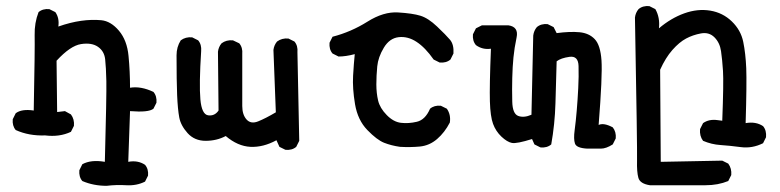

<svg xmlns="http://www.w3.org/2000/svg" viewBox="-20 -476 2540 625"><path d="M327.1 128.9Q284.2 128.9 248 113.3Q236.3 99.6 238.3 78.1L248 58.6Q276.4 43 321.3 50.8Q327.1 -167 326.2 -211.9Q325.2 -256.8 322.3 -283.2Q319.3 -309.6 298.8 -323.7Q278.3 -337.9 243.7 -332.5Q209 -327.1 164.1 -278.3L166 -111.3L191.4 -114.3L210.9 -103.5Q222.7 -87.9 220.7 -66.4L210.9 -46.9Q173.8 -29.3 127 -35.2Q74.2 -33.2 31.2 -52.7Q19.5 -66.4 21.5 -87.9L31.2 -107.4Q50.8 -122.1 89.8 -116.2Q93.8 -321.3 92.8 -361.3Q91.8 -401.4 105.5 -436.5Q119.1 -448.2 140.6 -446.3L160.2 -436.5Q173.8 -417 169.9 -389.6Q209 -403.3 243.7 -408.2Q278.3 -413.1 309.6 -410.2Q340.8 -407.2 367.2 -376Q393.6 -344.7 398.4 -293.9Q403.3 -243.2 403.3 -190.4Q438.5 -196.3 479.5 -176.8Q491.2 -163.1 489.3 -141.6L479.5 -122.1Q463.9 -109.4 403.3 -114.3L397.5 50.8Q428.7 44.9 452.1 60.5Q463.9 74.2 461.9 95.7L452.1 115.2Q424.8 128.9 391.6 127Q358.4 125 327.1 128.9Z M909.2 11.7 889.6 2 879.9 -19.5Q836.9 3.9 795.4 2Q753.9 0 714.8 -33.2Q685.5 -17.6 649.4 -17.6Q613.3 -17.6 590.8 -42.5Q568.4 -67.4 563.5 -93.8Q558.6 -120.1 556.6 -166Q554.7 -211.9 554.7 -295.9Q554.7 -323.2 568.4 -344.7Q584 -356.4 605.5 -354.5L625 -344.7Q636.7 -331.1 634.8 -309.6Q627.9 -201.2 632.3 -152.3Q636.7 -103.5 657.7 -100.6Q678.7 -97.7 691.4 -116.2L689.5 -307.6Q691.4 -323.2 701.2 -335Q716.8 -346.7 738.3 -344.7L758.8 -335Q770.5 -321.3 768.6 -299.8Q768.6 -159.2 768.6 -130.9Q768.6 -102.5 782.7 -86.9Q796.9 -71.3 820.8 -81.1Q844.7 -90.8 877.9 -110.4L870.1 -313.5Q872.1 -329.1 881.8 -340.8Q897.5 -352.5 918.9 -350.6L938.5 -340.8Q950.2 -327.1 948.2 -305.7L954.1 -17.6L944.3 2Q930.7 13.7 909.2 11.7Z M1282.2 2Q1253.9 -2 1230.5 -11.2Q1207 -20.5 1175.8 -52.7Q1144.5 -85 1135.7 -136.7Q1127 -188.5 1129.4 -229.5Q1131.8 -270.5 1134.8 -299.8Q1105.5 -292 1082 -292L1062.5 -301.8Q1050.8 -315.4 1052.7 -336.9L1062.5 -356.4Q1123 -372.1 1175.8 -405.3Q1228.5 -438.5 1275.9 -435.5Q1323.2 -432.6 1348.6 -424.8Q1374 -417 1402.8 -389.6Q1431.6 -362.3 1444.8 -346.7Q1458 -331.1 1456.1 -301.8L1446.3 -282.2Q1432.6 -270.5 1411.1 -272.5L1391.6 -282.2Q1364.3 -321.3 1335.9 -339.8Q1307.6 -358.4 1277.8 -355Q1248 -351.6 1229.5 -320.8Q1210.9 -290 1208 -259.8Q1205.1 -229.5 1205.1 -201.2Q1205.1 -172.9 1210.9 -148.4Q1216.8 -124 1238.8 -101.6Q1260.7 -79.1 1285.2 -76.2Q1309.6 -73.2 1336.9 -79.6Q1364.3 -85.9 1379.9 -122.1Q1393.6 -133.8 1415 -131.8L1434.6 -122.1Q1448.2 -102.5 1444.3 -77.1Q1427.7 -44.9 1402.8 -23.4Q1377.9 -2 1346.7 1Q1315.4 3.9 1282.2 2Z M1891.6 7.8Q1856.4 5.9 1851.6 -8.8Q1846.7 -23.4 1850.6 -52.2Q1854.5 -81.1 1857.4 -116.2Q1860.4 -151.4 1862.3 -189.5Q1864.3 -227.5 1863.3 -261.2Q1862.3 -294.9 1834 -291Q1805.7 -287.1 1792 -276.4Q1790 -208 1788.1 -139.6Q1786.1 -71.3 1774.4 -5.9Q1760.7 5.9 1739.3 3.9L1719.7 -5.9L1711.9 -23.4Q1662.1 -7.8 1646.5 -10.7Q1630.9 -13.7 1612.3 -31.2Q1593.8 -48.8 1585 -72.8Q1576.2 -96.7 1574.7 -146Q1573.2 -195.3 1578.1 -317.4Q1550.8 -313.5 1529.3 -329.1Q1517.6 -342.8 1519.5 -364.3L1529.3 -383.8L1548.8 -393.6H1634.8Q1668.9 -388.7 1661.6 -354Q1654.3 -319.3 1651.4 -289.1Q1648.4 -258.8 1647.5 -222.2Q1646.5 -185.5 1647.5 -145.5Q1648.4 -105.5 1667 -98.6Q1685.5 -91.8 1710 -102.5L1715.8 -360.4Q1717.8 -376 1727.5 -387.7Q1741.2 -399.4 1762.7 -397.5L1782.2 -387.7L1792 -368.2Q1835 -374 1866.2 -371.1Q1897.5 -368.2 1916 -348.6Q1934.6 -329.1 1938 -279.3Q1941.4 -229.5 1928.7 -69.3Q1945.3 -77.1 1974.6 -61.5Q1986.3 -46.9 1984.4 -25.4L1974.6 -5.9Q1953.1 7.8 1936 7.8Q1918.9 7.8 1891.6 7.8Z M2095.7 127Q2063.5 122.1 2058.1 103Q2052.7 84 2053.7 46.9Q2054.7 9.8 2046.9 -418.9Q2048.8 -434.6 2058.6 -446.3Q2072.3 -458 2093.8 -456.1L2113.3 -446.3Q2128.9 -418.9 2125 -383.8Q2164.1 -417 2207.5 -432.6Q2251 -448.2 2292 -441.4Q2333 -434.6 2362.3 -406.2Q2391.6 -377.9 2399.4 -339.8Q2407.2 -301.8 2409.2 -253.4Q2411.1 -205.1 2407.2 -75.2Q2440.4 -81.1 2463.9 -65.4Q2475.6 -51.8 2473.6 -29.3L2463.9 -9.8Q2428.7 7.8 2391.6 2.9Q2354.5 -2 2325.2 -3.9Q2295.9 -5.9 2268.6 -17.6Q2256.8 -33.2 2258.8 -55.7L2268.6 -75.2Q2288.1 -88.9 2315.4 -85L2331.1 -83Q2335.9 -208 2333.5 -245.1Q2331.1 -282.2 2327.1 -309.6Q2323.2 -336.9 2305.7 -354.5Q2288.1 -372.1 2261.7 -367.2Q2235.4 -362.3 2213.4 -350.6Q2191.4 -338.9 2168.9 -313.5Q2146.5 -288.1 2128.9 -249L2130.9 50.8L2331.1 46.9L2350.6 56.6Q2362.3 72.3 2360.4 93.8L2350.6 113.3Q2317.4 127 2276.4 127Q2235.4 127 2095.7 127Z"/></svg>

Font: JasonHandwriting4
Style: Regular
Weight: 400
Version: Version 1.01.21